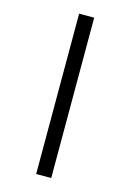

<svg xmlns="http://www.w3.org/2000/svg" viewBox="-114 -775 577 850"><g transform="rotate(15 175.0 -350.5)"><path d="M140 17V-718H209V17Z"/></g></svg>

Font: LXGW WenKai
Style: Regular
Weight: 400
Designer: LXGW / Fontworks Inc.
Foundry: LXGW / Fontworks Inc.
Version: Version 1.520; June 14, 2025